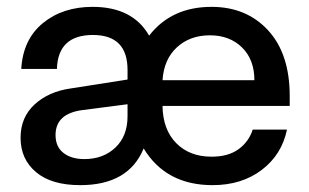

<svg xmlns="http://www.w3.org/2000/svg" viewBox="-20 -530 902 560"><path d="M600 10Q464 10 399 -97Q355 10 214 10Q130 10 85 -28Q40 -66 40 -128Q40 -188 81 -225.5Q122 -263 186 -272L352 -298V-326Q352 -428 251 -428Q149 -428 146 -329H42Q47 -415 105 -462.5Q163 -510 250 -510Q367 -510 415 -426Q480 -510 597 -510Q699 -510 762 -441.5Q825 -373 825 -250V-221H454Q455 -152 494 -112.5Q533 -73 597 -73Q646 -73 676 -95Q706 -117 717 -152H817Q802 -79 743.5 -34.5Q685 10 600 10ZM142 -136Q142 -102 165 -84Q188 -66 226 -66Q281 -66 316.5 -99.5Q352 -133 352 -191V-226L221 -209Q142 -199 142 -136ZM454 -296H722Q722 -356 686 -391.5Q650 -427 592 -427Q534 -427 496 -392Q458 -357 454 -296Z"/></svg>

Font: TASA Orbiter Display Medium
Style: Regular
Weight: 500
Designer: Weizhong Zhang
Version: Version 1.000;Glyphs 3.1.2 (3151)